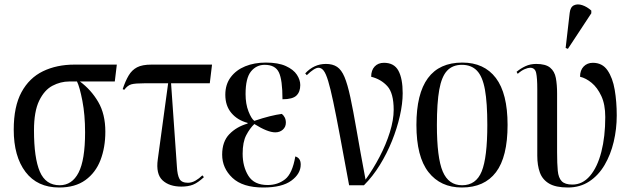

<svg xmlns="http://www.w3.org/2000/svg" viewBox="-20 -823 2811 853"><path d="M243 10Q146 10 93.5 -59Q41 -128 41 -247Q41 -350 75.5 -413.5Q110 -477 171 -506.5Q232 -536 311 -536H499L490 -461H335Q385 -424 416.5 -370Q448 -316 448 -238Q448 -168 426.5 -112Q405 -56 359.5 -23Q314 10 243 10ZM245 0Q300 0 329 -56Q358 -112 358 -235Q358 -313 346 -375Q334 -437 322 -461H288Q249 -461 213 -442Q177 -423 154 -375.5Q131 -328 131 -244Q131 -121 157 -60.5Q183 0 245 0Z M786 6Q732 6 702 -22Q672 -50 681 -115L727 -453H622Q581 -453 564 -448.5Q547 -444 532 -424L525 -427Q537 -463 551.5 -487.5Q566 -512 589 -524Q612 -536 653 -536H922L912 -453H740L766 -82Q768 -45 777.5 -28Q787 -11 815 -11Q832 -11 848.5 -20.5Q865 -30 879 -44L886 -36Q859 -11 837.5 -2.5Q816 6 786 6Z M1150 10Q1058 10 1012.5 -33Q967 -76 967 -136Q967 -194 999 -227Q1031 -260 1080 -274V-277Q1035 -289 1008 -321Q981 -353 981 -402Q981 -448 1005 -480Q1029 -512 1069.5 -528.5Q1110 -545 1161 -545Q1216 -545 1250 -529.5Q1284 -514 1299 -491Q1314 -468 1314 -445Q1314 -415 1297 -398.5Q1280 -382 1235 -382Q1235 -468 1219 -501.5Q1203 -535 1156 -535Q1119 -535 1095 -505.5Q1071 -476 1071 -405Q1071 -361 1084 -328Q1097 -295 1110 -286Q1148 -299 1178.5 -306.5Q1209 -314 1232 -317Q1239 -312 1244.5 -302Q1250 -292 1250 -278Q1250 -259 1236.5 -247Q1223 -235 1203 -235Q1169 -235 1110 -272Q1090 -253 1074 -222.5Q1058 -192 1058 -140Q1058 -83 1083.5 -42Q1109 -1 1169 -1Q1214 -1 1246.5 -26.5Q1279 -52 1292 -128Q1316 -121 1316 -92Q1316 -51 1274.5 -20.5Q1233 10 1150 10Z M1531 0Q1507 -130 1490 -221Q1473 -312 1460.5 -371Q1448 -430 1438 -463Q1428 -496 1418 -509Q1408 -522 1395 -522Q1377 -522 1343 -489L1336 -497Q1375 -539 1428 -539Q1458 -539 1477.5 -526Q1497 -513 1510.5 -481Q1524 -449 1536.5 -391Q1549 -333 1564.5 -243Q1580 -153 1604 -25Q1638 -72 1666.5 -126.5Q1695 -181 1712 -235.5Q1729 -290 1729 -335Q1729 -409 1701 -440Q1673 -471 1629 -482Q1629 -511 1644.5 -527.5Q1660 -544 1686 -544Q1731 -544 1750 -509Q1769 -474 1769 -409Q1769 -363 1756.5 -308Q1744 -253 1721.5 -197Q1699 -141 1667.5 -90Q1636 -39 1597 0Z M2032 10Q1937 10 1883.5 -58.5Q1830 -127 1830 -268Q1830 -545 2034 -545Q2131 -545 2183 -476.5Q2235 -408 2235 -268Q2235 -126 2183.5 -58Q2132 10 2032 10ZM2033 0Q2095 0 2120 -61.5Q2145 -123 2145 -268Q2145 -366 2134.5 -424.5Q2124 -483 2099 -509Q2074 -535 2032 -535Q1991 -535 1966.5 -509Q1942 -483 1931.5 -424.5Q1921 -366 1921 -268Q1921 -122 1947 -61Q1973 0 2033 0Z M2503 10Q2449 10 2419.5 -7.5Q2390 -25 2378.5 -56.5Q2367 -88 2367 -131V-427Q2367 -476 2362 -499Q2357 -522 2335 -522Q2326 -522 2311.5 -516Q2297 -510 2280 -495L2275 -504Q2293 -519 2314.5 -529Q2336 -539 2362 -539Q2404 -539 2424 -522.5Q2444 -506 2449.5 -476.5Q2455 -447 2455 -408V-147Q2455 -96 2458 -64.5Q2461 -33 2475.5 -18Q2490 -3 2523 -3Q2568 -3 2601 -41.5Q2634 -80 2651.5 -148Q2669 -216 2669 -303Q2669 -359 2651.5 -396.5Q2634 -434 2608.5 -455Q2583 -476 2557 -482Q2557 -511 2573 -527.5Q2589 -544 2614 -544Q2656 -544 2679 -510.5Q2702 -477 2711 -424Q2720 -371 2720 -310Q2720 -250 2706.5 -193Q2693 -136 2666 -90Q2639 -44 2598 -17Q2557 10 2503 10ZM2503 -606 2493 -610 2511 -766Q2514 -792 2530 -799.5Q2546 -807 2567 -800Q2588 -793 2607 -776V-764Z"/></svg>

Font: Noto Serif Display Condensed
Style: Regular
Weight: 400
Width: 3
Designer: Monotype Design Team
Foundry: Monotype Imaging Inc.
Version: Version 2.009